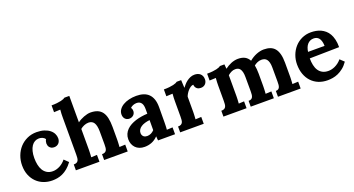

<svg xmlns="http://www.w3.org/2000/svg" viewBox="-49 -1373 3700 2008"><g transform="rotate(-20 1801.0 -369.5)"><path d="M348.1 -369.1Q348.1 -377.9 351.1 -390.4Q354 -402.8 360.4 -412.6Q355 -422.4 346.4 -428.7Q337.9 -435.1 328.4 -439Q318.8 -442.9 309.3 -444.3Q299.8 -445.8 292.5 -445.8Q267.1 -445.8 246.1 -434.3Q225.1 -422.9 209.7 -400.1Q194.3 -377.4 185.8 -344.2Q177.2 -311 177.2 -267.6Q177.2 -229.5 184.3 -194.3Q191.4 -159.2 207.5 -132.3Q223.6 -105.5 250 -89.4Q276.4 -73.2 314.9 -73.2Q335 -73.2 355.2 -78.9Q375.5 -84.5 394 -94.5Q412.6 -104.5 429.4 -118.7Q446.3 -132.8 459.5 -149.9L505.4 -105.5Q478 -67.9 449.2 -44.2Q420.4 -20.5 391.1 -7.1Q361.8 6.3 333 11.2Q304.2 16.1 276.9 16.1Q226.1 16.1 181.4 -1Q136.7 -18.1 103.3 -50.8Q69.8 -83.5 50.3 -130.9Q30.8 -178.2 30.8 -239.3Q30.8 -295.4 49.8 -345.9Q68.8 -396.5 103 -434.1Q137.2 -471.7 185.1 -493.9Q232.9 -516.1 291 -516.1Q338.4 -516.1 374.5 -504.4Q410.6 -492.7 434.8 -473.6Q459 -454.6 471.2 -429.9Q483.4 -405.3 483.4 -378.9Q483.4 -363.8 478.8 -350.1Q474.1 -336.4 465.1 -326.2Q456.1 -315.9 442.9 -310.1Q429.7 -304.2 413.1 -304.2Q394.5 -304.2 382.3 -310.5Q370.1 -316.9 362.3 -326.4Q354.5 -335.9 351.3 -347.4Q348.1 -358.9 348.1 -369.1Z M1058.1 -160.6Q1058.1 -153.3 1057.9 -143.1Q1057.6 -132.8 1057.1 -121.1Q1056.6 -109.4 1055.9 -96.9Q1055.2 -84.5 1054.2 -73.2L1119.1 -76.2V0H856.9V-64.9Q877.9 -64.9 889.9 -71.3Q901.9 -77.6 907.7 -89.4Q913.6 -101.1 915 -117.4Q916.5 -133.8 916.5 -153.8L916 -296.4Q915.5 -362.3 896 -393.1Q876.5 -423.8 835 -423.8Q809.1 -423.3 784.9 -412.8Q760.7 -402.3 743.7 -387.2V-160.6Q743.7 -153.3 743.4 -143.1Q743.2 -132.8 742.7 -121.1Q742.2 -109.4 741.5 -96.9Q740.7 -84.5 739.7 -73.2L804.7 -76.2V0H542.5V-64.9Q563.5 -64.9 575.4 -71.3Q587.4 -77.6 593.3 -89.4Q599.1 -101.1 600.6 -117.4Q602.1 -133.8 602.1 -153.8V-564.9Q602.1 -583 602.8 -606.4Q603.5 -629.9 606 -652.3L535.6 -649.4V-725.1Q570.3 -725.1 596.9 -728Q623.5 -731 642.3 -735.4Q661.1 -739.7 672.6 -744.9Q684.1 -750 689.5 -754.9H743.7V-460.4Q758.3 -472.2 777.1 -482.2Q795.9 -492.2 815.7 -499.8Q835.4 -507.3 854.7 -511.7Q874 -516.1 889.2 -516.1Q935.1 -516.1 967 -503.2Q999 -490.2 1019.3 -463.4Q1039.6 -436.5 1048.8 -394.5Q1058.1 -352.5 1058.1 -294.9Z M1446.3 -230Q1418 -227.1 1393.1 -219.7Q1368.2 -212.4 1349.9 -200.4Q1331.5 -188.5 1321 -171.9Q1310.5 -155.3 1310.5 -133.8Q1311 -119.6 1315.9 -109.9Q1320.8 -100.1 1328.4 -93.8Q1335.9 -87.4 1345.9 -84.5Q1356 -81.5 1366.7 -81.5Q1390.1 -81.5 1410.2 -91.3Q1430.2 -101.1 1445.8 -118.2ZM1189.9 -384.3Q1189.9 -413.6 1206.3 -438Q1222.7 -462.4 1251.2 -479.7Q1279.8 -497.1 1318.4 -506.6Q1356.9 -516.1 1400.9 -516.1Q1444.8 -516.1 1479.2 -504.9Q1513.7 -493.7 1537.4 -470.2Q1561 -446.8 1573.5 -410.6Q1585.9 -374.5 1585.9 -324.7Q1585.9 -299.3 1585.7 -280Q1585.4 -260.7 1585.4 -242.9Q1585.4 -225.1 1585.2 -205.6Q1585 -186 1585 -160.6Q1585 -153.3 1584.7 -143.1Q1584.5 -132.8 1584.2 -121.1Q1584 -109.4 1583.3 -96.9Q1582.5 -84.5 1581.5 -73.2L1646 -76.2V0H1457Q1455.1 -14.2 1454.3 -23.7Q1453.6 -33.2 1453.1 -45.9H1452.1Q1418 -11.7 1380.9 2.2Q1343.8 16.1 1304.2 16.1Q1272 16.1 1246.6 6.1Q1221.2 -3.9 1203.9 -22Q1186.5 -40 1177.2 -64.2Q1168 -88.4 1168 -117.2Q1168 -148.9 1179.2 -174.3Q1190.4 -199.7 1210.2 -219.7Q1230 -239.7 1256.8 -254.4Q1283.7 -269 1314.7 -278.8Q1345.7 -288.6 1379.4 -293.9Q1413.1 -299.3 1446.8 -300.8V-353Q1446.8 -373 1443.4 -389.9Q1439.9 -406.7 1431.6 -418.9Q1423.3 -431.2 1409.7 -438Q1396 -444.8 1375.5 -444.3Q1355 -443.4 1337.4 -436Q1319.8 -428.7 1307.1 -415.5Q1314.9 -407.2 1317.1 -396.5Q1319.3 -385.7 1319.3 -378.4Q1319.3 -367.7 1315.4 -356.7Q1311.5 -345.7 1303.2 -336.7Q1294.9 -327.6 1282.2 -321.8Q1269.5 -315.9 1252 -315.9Q1237.3 -316.4 1225.6 -322Q1213.9 -327.6 1206.1 -336.7Q1198.2 -345.7 1194.1 -357.9Q1189.9 -370.1 1189.9 -384.3Z M2049.3 -516.1Q2066.9 -516.1 2082.8 -511.2Q2098.6 -506.3 2110.6 -496.3Q2122.6 -486.3 2129.6 -470.7Q2136.7 -455.1 2136.7 -433.1Q2136.7 -421.4 2132.8 -408.9Q2128.9 -396.5 2120.6 -386.2Q2112.3 -376 2098.9 -369.4Q2085.4 -362.8 2066.4 -362.8Q2056.2 -362.8 2045.4 -365.5Q2034.7 -368.2 2025.6 -374.8Q2016.6 -381.3 2010 -392.6Q2003.4 -403.8 2002 -421.4Q1986.8 -421.4 1971.4 -411.4Q1956.1 -401.4 1942.6 -386.5Q1929.2 -371.6 1918.9 -354.5Q1908.7 -337.4 1904.3 -323.7V-160.6Q1904.3 -153.3 1904.1 -143.1Q1903.8 -132.8 1903.3 -121.1Q1902.8 -109.4 1902.1 -96.9Q1901.4 -84.5 1900.4 -73.2L1965.3 -76.2V0H1703.1V-64.9Q1724.1 -64.9 1736.1 -71.3Q1748 -77.6 1753.9 -89.4Q1759.8 -101.1 1761.2 -117.4Q1762.7 -133.8 1762.7 -153.8V-322.3Q1762.7 -340.3 1763.4 -362.5Q1764.2 -384.8 1766.6 -407.2L1696.3 -404.3V-480Q1731 -480 1757.6 -482.9Q1784.2 -485.8 1803 -490.2Q1821.8 -494.6 1833.3 -499.8Q1844.7 -504.9 1850.1 -509.8H1899.4L1903.8 -423.8H1905.3Q1915 -437 1929 -453.1Q1942.9 -469.2 1961.2 -483.2Q1979.5 -497.1 2001.5 -506.6Q2023.4 -516.1 2049.3 -516.1Z M2684.6 -160.6Q2684.6 -153.3 2684.3 -143.1Q2684.1 -132.8 2683.6 -121.1Q2683.1 -109.4 2682.4 -96.9Q2681.6 -84.5 2680.7 -73.2L2745.6 -76.2V0H2488.3V-64.9Q2507.3 -64.9 2518.3 -71.3Q2529.3 -77.6 2534.7 -89.4Q2540 -101.1 2541.5 -117.4Q2543 -133.8 2543 -153.8L2542.5 -310.1Q2542.5 -342.8 2537.1 -364.7Q2531.7 -386.7 2522.2 -399.9Q2512.7 -413.1 2499.3 -418.5Q2485.8 -423.8 2468.8 -423.8Q2444.8 -423.8 2423.3 -412.8Q2401.9 -401.9 2385.7 -387.2V-160.6Q2385.7 -153.3 2385.5 -143.1Q2385.3 -132.8 2384.8 -121.1Q2384.3 -109.4 2383.5 -96.9Q2382.8 -84.5 2381.8 -73.2L2441.9 -76.2V0H2184.6V-64.9Q2205.6 -64.9 2217.5 -71.3Q2229.5 -77.6 2235.4 -89.4Q2241.2 -101.1 2242.7 -117.4Q2244.1 -133.8 2244.1 -153.8V-322.3Q2244.1 -340.3 2244.9 -362.5Q2245.6 -384.8 2248 -407.2L2177.7 -404.3V-480Q2212.4 -480 2239 -482.9Q2265.6 -485.8 2284.4 -490.2Q2303.2 -494.6 2314.7 -499.8Q2326.2 -504.9 2331.5 -509.8H2380.9L2385.3 -460.4H2386.7Q2401.4 -471.7 2418.9 -481.9Q2436.5 -492.2 2454.8 -499.8Q2473.1 -507.3 2492.9 -511.7Q2512.7 -516.1 2532.2 -516.1Q2578.1 -516.1 2608.2 -500Q2638.2 -483.9 2656.2 -450.2Q2674.3 -465.3 2694.3 -477.5Q2714.4 -489.7 2735.6 -498.3Q2756.8 -506.8 2778.1 -511.5Q2799.3 -516.1 2819.3 -516.1Q2859.4 -516.1 2890.1 -505.1Q2920.9 -494.1 2941.4 -469.5Q2961.9 -444.8 2972.4 -405.3Q2982.9 -365.7 2982.9 -308.1V-160.6Q2982.9 -153.3 2982.7 -143.1Q2982.4 -132.8 2981.9 -121.1Q2981.4 -109.4 2980.7 -96.9Q2980 -84.5 2979 -73.2L3043.9 -76.2V0H2791.5V-64.9Q2808.6 -64.9 2818.6 -71.3Q2828.6 -77.6 2833.7 -89.4Q2838.9 -101.1 2840.1 -117.4Q2841.3 -133.8 2841.3 -153.8L2840.8 -307.1Q2840.8 -340.8 2834.7 -363.3Q2828.6 -385.7 2818.1 -398.9Q2807.6 -412.1 2792.7 -417.5Q2777.8 -422.9 2759.8 -422.9Q2734.4 -422.4 2713.9 -413.1Q2693.4 -403.8 2676.3 -390.1Q2680.2 -369.6 2682.4 -346.2Q2684.6 -322.8 2684.6 -294.9Z M3349.1 -445.8Q3327.1 -445.8 3309.8 -437.5Q3292.5 -429.2 3279.8 -414.6Q3267.1 -399.9 3259 -379.2Q3251 -358.4 3247.6 -333.5H3431.6Q3430.7 -364.3 3424.3 -385.7Q3418 -407.2 3407 -420.7Q3396 -434.1 3381.3 -439.9Q3366.7 -445.8 3349.1 -445.8ZM3569.8 -269 3241.2 -263.2Q3241.2 -222.2 3248.8 -187.3Q3256.3 -152.3 3272.9 -127.2Q3289.6 -102.1 3316.4 -87.6Q3343.3 -73.2 3382.3 -73.2Q3397.5 -73.2 3416 -77.1Q3434.6 -81.1 3453.9 -89.8Q3473.1 -98.6 3492.7 -113Q3512.2 -127.4 3529.3 -148.4L3574.2 -106Q3547.4 -67.4 3517.1 -43.5Q3486.8 -19.5 3456.3 -6.3Q3425.8 6.8 3396.2 11.5Q3366.7 16.1 3341.3 16.1Q3286.1 16.1 3240.7 -2.4Q3195.3 -21 3162.6 -55.7Q3129.9 -90.3 3112.1 -139.2Q3094.2 -188 3094.2 -249Q3094.2 -301.8 3112.1 -349.9Q3129.9 -397.9 3162.6 -435.1Q3195.3 -472.2 3241.5 -494.1Q3287.6 -516.1 3344.2 -516.1Q3372.1 -516.1 3399.7 -511.2Q3427.2 -506.3 3452.4 -494.9Q3477.5 -483.4 3499.3 -464.8Q3521 -446.3 3536.6 -418.9Q3552.2 -391.6 3561.3 -354.5Q3570.3 -317.4 3569.8 -269Z"/></g></svg>

Font: DimaBanoo
Style: Bold
Weight: 800
Designer: R.Balvardi
Foundry: R.Balvardi
Version: Version 1.0.0-alpha3